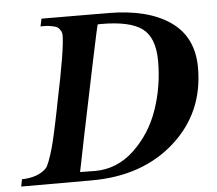

<svg xmlns="http://www.w3.org/2000/svg" viewBox="-50 -748 907 804"><g transform="rotate(-5 403.0 -346.5)"><path d="M788 -431Q788 -242 652.5 -121Q517 0 303 0H7L13 -30Q81 -32 115 -66Q122 -73 130.5 -95.5Q139 -118 146.5 -144Q154 -170 161.5 -204Q169 -238 174 -262Q179 -286 184 -311Q189 -336 189 -337Q235 -556 235 -615Q235 -627 229.5 -636Q224 -645 218 -649.5Q212 -654 199.5 -656.5Q187 -659 181 -660Q175 -661 161 -661Q147 -661 146 -661L153 -693L435 -692Q601 -691 694.5 -625.5Q788 -560 788 -431ZM320 -38Q414 -38 485.5 -105.5Q557 -173 590.5 -270Q624 -367 624 -473Q624 -572 572.5 -610.5Q521 -649 400 -649Q386 -649 385 -648Q384 -648 352 -496Q320 -344 289 -192L258 -39Q276 -39 297 -38.5Q318 -38 320 -38Z"/></g></svg>

Font: GFS Artemisia
Style: Bold Italic
Weight: 700
Italic angle: -12°
Designer: Designed by Takis Katsoulidis and George D. Matthiopoulos.
Foundry: Designed by Takis Katsoulidis and George D. Matthiopoulos.
Version: Version 1.0